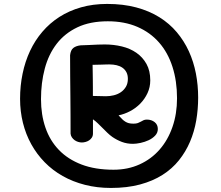

<svg xmlns="http://www.w3.org/2000/svg" viewBox="-20 -783 1114 967"><path d="M81.1 -285.2Q81.1 -351.1 93.8 -412.1Q106.4 -473.1 131.3 -526.4Q156.2 -579.6 193.4 -623Q230.5 -666.5 279.3 -697.8Q328.1 -729 388.2 -746.1Q448.2 -763.2 519.5 -763.2Q600.6 -763.2 666.3 -745.6Q731.9 -728 782.7 -696.3Q833.5 -664.6 870.4 -620.8Q907.2 -577.1 931.2 -524.7Q955.1 -472.2 966.6 -413.1Q978 -354 978 -291.5Q978 -232.9 968.3 -176.3Q958.5 -119.6 937 -69.1Q915.5 -18.6 881.3 24.2Q847.2 66.9 798.3 97.9Q749.5 128.9 685.1 146.2Q620.6 163.6 538.6 163.6Q468.8 163.6 407.7 147.9Q346.7 132.3 295.7 103.5Q244.6 74.7 204.8 33.9Q165 -6.8 137.5 -56.6Q109.9 -106.4 95.5 -164.3Q81.1 -222.2 81.1 -285.2ZM186.5 -283.7Q186.5 -205.1 209 -139.9Q231.4 -74.7 276.9 -27.6Q322.3 19.5 390.9 45.7Q459.5 71.8 551.8 71.8Q624 71.8 683.1 44.9Q742.2 18.1 783.9 -29.8Q825.7 -77.6 848.6 -143.6Q871.6 -209.5 871.6 -288.1Q871.6 -375 848.6 -446.5Q825.7 -518.1 781.2 -568.8Q736.8 -619.6 671.9 -647.7Q606.9 -675.8 522.9 -675.8Q433.6 -675.8 369.9 -645.5Q306.2 -615.2 265.4 -562.3Q224.6 -509.3 205.6 -437.7Q186.5 -366.2 186.5 -283.7ZM335.4 -109.9Q335.4 -156.2 335.2 -203.1Q335 -250 334.5 -298.6Q334 -347.2 333.5 -398.4Q333 -449.7 333 -504.9Q335.9 -530.8 349.1 -541.3Q362.3 -551.8 385.7 -554.7L426.3 -556.2Q478 -559.1 507.8 -559.1Q552.2 -559.1 593.8 -549.1Q635.3 -539.1 667 -517.1Q698.7 -495.1 717.8 -460.9Q736.8 -426.8 736.8 -378.4Q736.8 -343.8 722.9 -314Q709 -284.2 686.5 -261.2Q664.1 -238.3 635.3 -223.1Q606.4 -208 577.1 -202.1Q586.9 -190.9 595 -183.1Q603 -175.3 611.3 -170.2Q619.6 -165 629.2 -162.6Q638.7 -160.2 651.9 -160.2Q666 -160.2 674.3 -163.3Q682.6 -166.5 689.5 -170.4Q696.3 -174.3 702.9 -177.5Q709.5 -180.7 719.7 -180.7Q742.7 -180.7 758.8 -168Q774.9 -155.3 774.9 -133.3Q774.9 -114.3 761.5 -100.1Q748 -85.9 728.8 -76.9Q709.5 -67.9 687.7 -63.2Q666 -58.6 649.4 -58.6Q619.6 -58.6 594.2 -68.1Q568.8 -77.6 545.9 -93.3Q532.2 -103 520.5 -114.5Q508.8 -126 497.1 -137.7Q485.4 -149.4 473.6 -160.9Q461.9 -172.4 448.2 -182.1V-110.8Q448.2 -98.6 442.6 -90.1Q437 -81.5 428.5 -75.9Q419.9 -70.3 410.2 -67.9Q400.4 -65.4 392.1 -65.4Q382.8 -65.4 373.3 -68.4Q363.8 -71.3 355.7 -77.1Q347.7 -83 342 -91.3Q336.4 -99.6 335.4 -109.9ZM447.8 -299.8Q463.4 -299.8 479.2 -299.1Q495.1 -298.3 513.7 -298.3Q533.7 -298.3 553.5 -303.2Q573.2 -308.1 588.9 -318.8Q604.5 -329.6 614.3 -346.2Q624 -362.8 624 -385.7Q624 -405.3 616.7 -419.2Q609.4 -433.1 596.7 -441.9Q584 -450.7 567.1 -454.6Q550.3 -458.5 531.7 -458.5Q529.8 -458.5 526.6 -458.5Q523.4 -458.5 514.9 -458.3Q506.3 -458 490.2 -457.5Q474.1 -457 446.3 -456.5Q446.8 -436 447 -417Q447.3 -397.9 447.5 -379.2Q447.8 -360.4 447.8 -340.8Q447.8 -321.3 447.8 -299.8Z"/></svg>

Font: Autour One
Style: Regular
Weight: 400
Version: Version 1.007; ttfautohint (v0.92) -l 24 -r 24 -G 200 -x 7 -